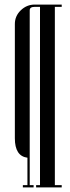

<svg xmlns="http://www.w3.org/2000/svg" viewBox="-20 -820 305 840"><path d="M250 0H138V-10H155V-790H132Q110 -790 110 -775V-10H127V0H80V-10H100V-130Q45 -137 45 -215V-715Q45 -750 71 -775Q97 -800 132 -800H250V-790H220V-10H250Z"/></svg>

Font: Cathisma Unicode
Style: Normal
Weight: 400
Version: Version 1.0